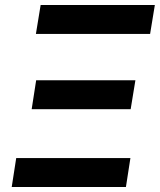

<svg xmlns="http://www.w3.org/2000/svg" viewBox="-20 -750 641 770"><path d="M124 -614 143 -730H601L582 -614ZM107 -312 125 -428H523L504 -312ZM27 0 45 -116H503L485 0Z"/></svg>

Font: JetBrains Mono NL
Style: Bold Italic
Weight: 700
Italic angle: -9°
Designer: Philipp Nurullin, Konstantin Bulenkov
Foundry: JetBrains
Version: Version 2.304; ttfautohint (v1.8.4.7-5d5b)